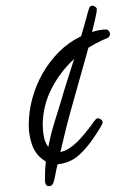

<svg xmlns="http://www.w3.org/2000/svg" viewBox="-20 -636 403 669"><path d="M363.3 -517.6Q363.3 -508.8 355.5 -503.9Q350.6 -502 346.2 -500Q341.8 -498 336.9 -496.1Q309.6 -483.4 288.1 -469.7Q274.4 -419.9 260.3 -370.6Q246.1 -321.3 232.4 -271.5Q220.7 -230.5 210.4 -189.5Q200.2 -148.4 190.4 -106.4Q206.1 -109.4 221.2 -119.1Q236.3 -128.9 249.5 -142.1Q262.7 -155.3 274.4 -169.4Q286.1 -183.6 294.9 -195.3Q299.8 -201.2 303.7 -207.5Q307.6 -213.9 312.5 -218.8Q315.4 -223.6 321.3 -223.6Q327.1 -223.6 332.5 -219.2Q337.9 -214.8 337.9 -209Q337.9 -207 334 -199.7Q330.1 -192.4 325.2 -184.6Q320.3 -176.8 315.4 -169.4Q310.5 -162.1 308.6 -159.2Q285.2 -123 255.4 -95.7Q225.6 -68.4 180.7 -63.5Q176.8 -49.8 173.3 -29.3Q169.9 -8.8 165 2.9Q160.2 12.7 151.4 12.7Q144.5 12.7 141.6 9.3Q138.7 5.9 137.7 1Q136.7 -3.9 136.7 -9.3Q136.7 -14.6 136.7 -19.5Q136.7 -46.9 139.6 -73.2Q105.5 -93.8 92.8 -128.4Q80.1 -163.1 80.1 -200.2Q80.1 -247.1 92.8 -293.5Q105.5 -339.8 128.9 -380.9Q152.3 -421.9 186 -455.6Q219.7 -489.3 262.7 -509.8Q267.6 -526.4 272.5 -543.9Q277.3 -561.5 282.2 -578.1Q284.2 -585.9 286.1 -593.3Q288.1 -600.6 291 -608.4Q293.9 -616.2 302.7 -616.2Q306.6 -616.2 312 -612.3Q317.4 -608.4 317.4 -603.5Q317.4 -598.6 315.4 -587.9Q313.5 -577.1 310.5 -564.9Q307.6 -552.7 304.7 -541.5Q301.8 -530.3 300.8 -524.4Q312.5 -528.3 325.2 -530.8Q337.9 -533.2 349.6 -533.2Q355.5 -533.2 359.4 -527.8Q363.3 -522.5 363.3 -517.6ZM238.3 -430.7Q189.5 -385.7 159.2 -326.2Q128.9 -266.6 128.9 -200.2Q128.9 -180.7 132.8 -160.2Q136.7 -139.6 148.4 -124Q156.2 -165 168 -204.1Q179.7 -243.2 192.4 -283.2Q203.1 -320.3 214.8 -356.9Q226.6 -393.6 238.3 -430.7Z"/></svg>

Font: Calligraffitti
Style: Regular
Weight: 400
Designer: Dathan Boardman
Foundry: Open Window
Version: Version 1.001